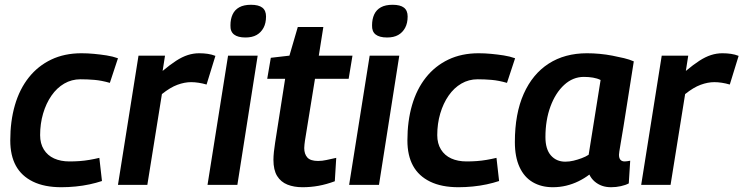

<svg xmlns="http://www.w3.org/2000/svg" viewBox="-20 -774 3113 804"><path d="M237 10Q166 10 118 -13.5Q70 -37 46.5 -80Q23 -123 23 -186Q23 -267 42.5 -334Q62 -401 100.5 -449.5Q139 -498 194.5 -524.5Q250 -551 321 -551Q347 -551 373.5 -548.5Q400 -546 426 -542Q452 -538 474 -530L440 -427Q405 -437 375.5 -439.5Q346 -442 317 -442Q280 -442 249 -424Q218 -406 195.5 -373.5Q173 -341 160.5 -298.5Q148 -256 148 -208Q148 -173 163.5 -148Q179 -123 206.5 -110.5Q234 -98 271 -98Q293 -98 313.5 -99.5Q334 -101 354.5 -104.5Q375 -108 396 -113L407 -16Q383 -8 355 -2Q327 4 296.5 7Q266 10 237 10Z M671 -541 661 -477Q692 -503 717.5 -519.5Q743 -536 766.5 -543.5Q790 -551 814 -551Q833 -551 850 -548.5Q867 -546 882 -540L845 -420Q828 -425 811.5 -427.5Q795 -430 780 -430Q753 -430 723 -419Q693 -408 658 -380L597 0H474L560 -541Z M849 0 935 -541H1059L974 0ZM1031 -754Q1063 -754 1078.5 -742Q1094 -730 1094 -705Q1094 -677 1083.5 -657.5Q1073 -638 1054.5 -627.5Q1036 -617 1008 -617Q976 -617 960 -629.5Q944 -642 945 -668Q945 -694 954 -713.5Q963 -733 982 -743.5Q1001 -754 1031 -754Z M1388 -113 1382 -15Q1347 -2 1314 4Q1281 10 1247 10Q1211 10 1183.5 -1Q1156 -12 1140.5 -37Q1125 -62 1125 -105Q1125 -119 1127 -138.5Q1129 -158 1132 -176L1174 -444H1099L1114 -532L1192 -541L1227 -661H1334L1315 -541H1456L1440 -444H1299L1257 -185Q1256 -177 1255 -169Q1254 -161 1254 -154Q1254 -129 1267 -114.5Q1280 -100 1312 -100Q1329 -100 1347 -104Q1365 -108 1388 -113Z M1442 0 1528 -541H1652L1567 0ZM1624 -754Q1656 -754 1671.5 -742Q1687 -730 1687 -705Q1687 -677 1676.5 -657.5Q1666 -638 1647.5 -627.5Q1629 -617 1601 -617Q1569 -617 1553 -629.5Q1537 -642 1538 -668Q1538 -694 1547 -713.5Q1556 -733 1575 -743.5Q1594 -754 1624 -754Z M1900 10Q1829 10 1781 -13.5Q1733 -37 1709.5 -80Q1686 -123 1686 -186Q1686 -267 1705.5 -334Q1725 -401 1763.5 -449.5Q1802 -498 1857.5 -524.5Q1913 -551 1984 -551Q2010 -551 2036.5 -548.5Q2063 -546 2089 -542Q2115 -538 2137 -530L2103 -427Q2068 -437 2038.5 -439.5Q2009 -442 1980 -442Q1943 -442 1912 -424Q1881 -406 1858.5 -373.5Q1836 -341 1823.5 -298.5Q1811 -256 1811 -208Q1811 -173 1826.5 -148Q1842 -123 1869.5 -110.5Q1897 -98 1934 -98Q1956 -98 1976.5 -99.5Q1997 -101 2017.5 -104.5Q2038 -108 2059 -113L2070 -16Q2046 -8 2018 -2Q1990 4 1959.5 7Q1929 10 1900 10Z M2539 10Q2518 10 2501 4Q2484 -2 2470 -14Q2456 -26 2448 -43Q2427 -27 2402.5 -15Q2378 -3 2351 3.5Q2324 10 2295 10Q2247 10 2211 -11Q2175 -32 2155.5 -74.5Q2136 -117 2136 -179Q2136 -298 2173 -381Q2210 -464 2277.5 -507.5Q2345 -551 2438 -551Q2464 -551 2491 -548.5Q2518 -546 2544 -541Q2570 -536 2593 -530.5Q2616 -525 2634 -517Q2619 -422 2608.5 -355.5Q2598 -289 2591 -245Q2584 -201 2579.5 -176.5Q2575 -152 2573.5 -140Q2572 -128 2572 -126Q2572 -112 2578 -105Q2584 -98 2596 -98Q2601 -98 2607 -99Q2613 -100 2619 -101L2613 -6Q2600 1 2580 5.5Q2560 10 2539 10ZM2445 -126 2495 -439Q2481 -446 2463 -449Q2445 -452 2425 -452Q2379 -452 2342.5 -418.5Q2306 -385 2285 -328Q2264 -271 2264 -200Q2264 -149 2287 -123Q2310 -97 2347 -97Q2364 -97 2381 -101Q2398 -105 2415.5 -111.5Q2433 -118 2445 -126Z M2862 -541 2852 -477Q2883 -503 2908.5 -519.5Q2934 -536 2957.5 -543.5Q2981 -551 3005 -551Q3024 -551 3041 -548.5Q3058 -546 3073 -540L3036 -420Q3019 -425 3002.5 -427.5Q2986 -430 2971 -430Q2944 -430 2914 -419Q2884 -408 2849 -380L2788 0H2665L2751 -541Z"/></svg>

Font: Georama ExtraCondensed Thin SemiBold
Style: Italic
Weight: 600
Italic angle: -9°
Version: Version 1.001